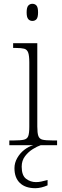

<svg xmlns="http://www.w3.org/2000/svg" viewBox="-20 -763 328 1009"><path d="M150 -653Q137 -653 128.5 -662.5Q120 -672 120 -698Q120 -724 128.5 -733.5Q137 -743 150 -743Q164 -743 172 -733.5Q180 -724 180 -698Q180 -672 172 -662.5Q164 -653 150 -653ZM29 0V-25H56Q89 -25 106 -29Q123 -33 128.5 -48Q134 -63 134 -97V-435Q134 -471 128 -487Q122 -503 107 -507Q92 -511 64 -511H49V-536H176V-98Q176 -64 181.5 -48.5Q187 -33 203.5 -29Q220 -25 254 -25H280V0ZM166 226Q113 226 84.5 198.5Q56 171 56 121Q56 93 70.5 67.5Q85 42 107.5 24.5Q130 7 155 0H194Q176 6 152.5 20.5Q129 35 111.5 58Q94 81 94 113Q94 159 117 176.5Q140 194 169 194Q184 194 197 191Q210 188 230 183V211Q214 218 197.5 222Q181 226 166 226Z"/></svg>

Font: Noto Serif Tamil ExtraLight
Style: Regular
Weight: 200
Designer: Indian Type Foundry, Tom Grace, and the Monotype Design Team
Foundry: Monotype Imaging Inc.
Version: Version 2.004; ttfautohint (v1.8.4.7-5d5b)